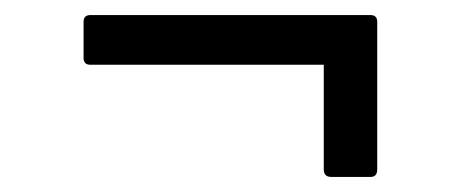

<svg xmlns="http://www.w3.org/2000/svg" viewBox="-20 -353 612 255"><path d="M420 -118Q410 -118 410 -128V-267H100Q91 -267 91 -276V-324Q91 -333 100 -333H472Q481 -333 481 -324V-128Q481 -118 472 -118Z"/></svg>

Font: Sofia Sans Semi Condensed
Style: Regular
Weight: 400
Designer: Botio Nikoltchev, Ani Petrova
Foundry: lettersoup
Version: Version 4.100; ttfautohint (v1.8.4.7-5d5b)